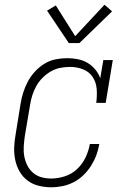

<svg xmlns="http://www.w3.org/2000/svg" viewBox="-20 -784 540 812"><path d="M197 8Q169 8 143 1.5Q117 -5 96.5 -20.5Q76 -36 63 -58.5Q50 -81 44.5 -107Q39 -133 40 -160.5Q41 -188 46 -215L67 -345Q71 -370 78.5 -393.5Q86 -417 98 -439.5Q110 -462 128 -481.5Q146 -501 168 -514.5Q190 -528 215 -533Q240 -538 264 -538Q287 -538 309.5 -533.5Q332 -529 350.5 -518Q369 -507 383 -490Q397 -473 404 -453L417 -530H457L427 -349H387Q391 -378 389 -406.5Q387 -435 372.5 -457.5Q358 -480 332 -490.5Q306 -501 277 -501Q256 -501 235 -497Q214 -493 195 -482Q176 -471 160 -455Q144 -439 133.5 -420Q123 -401 116.5 -380.5Q110 -360 107 -339L85 -209Q82 -188 80.5 -166Q79 -144 82.5 -124Q86 -104 95 -85.5Q104 -67 119.5 -53.5Q135 -40 155 -34.5Q175 -29 197 -29Q225 -29 254.5 -38.5Q284 -48 306.5 -69.5Q329 -91 342 -118.5Q355 -146 360 -175H400Q396 -151 387.5 -128Q379 -105 365.5 -83.5Q352 -62 333 -43.5Q314 -25 291.5 -13.5Q269 -2 245 3Q221 8 197 8ZM271 -602 179 -739 216 -761 298 -631 422 -764 454 -736 316 -602Z"/></svg>

Font: Iosevka Slab XLtObl
Style: Regular
Weight: 200
Italic angle: -9°
Monospace: yes
Designer: Belleve Invis
Foundry: Belleve Invis
Version: Version 11.1.1; ttfautohint (v1.8.3)